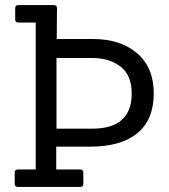

<svg xmlns="http://www.w3.org/2000/svg" viewBox="-20 -738 666 758"><path d="M296 0H51Q38 0 38 -12V-57Q38 -69 51 -69H121V-649H53Q40 -649 40 -661V-706Q40 -718 53 -718H192Q205 -718 205 -706L204 -584H347Q455 -584 521 -528Q587 -472 587 -369Q587 -266 522.5 -212.5Q458 -159 336 -159H202V-69H296Q309 -69 309 -57V-12Q309 0 296 0ZM203 -230H344Q500 -230 500 -369Q500 -441 456 -475Q412 -509 344 -509H203Z"/></svg>

Font: Sanchez
Style: Regular
Weight: 400
Designer: Daniel Hernández
Foundry: LatinoType
Version: Version 1.001